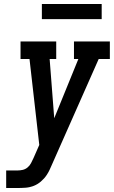

<svg xmlns="http://www.w3.org/2000/svg" viewBox="-20 -943 571 963"><path d="M11 0V-88H67Q81 -88 94 -91Q107 -94 118 -103Q129 -112 135.5 -124.5Q142 -137 148 -150L177 -216L128 -647H83V-735H262V-647H229L252 -350L373 -647H351V-735H531V-647H475L239 -114Q234 -102 228 -89.5Q222 -77 214 -65Q202 -47 185 -32.5Q168 -18 148.5 -10.5Q129 -3 108.5 -1.5Q88 0 67 0ZM190 -847V-923H490V-847Z"/></svg>

Font: Iosevka Slab Semibold Oblique
Style: Regular
Weight: 600
Italic angle: -9°
Monospace: yes
Designer: Belleve Invis
Foundry: Belleve Invis
Version: Version 11.1.1; ttfautohint (v1.8.3)